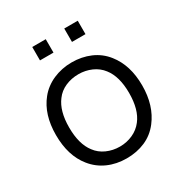

<svg xmlns="http://www.w3.org/2000/svg" viewBox="-179 -885 973 1029"><g transform="rotate(-30 308.0 -370.0)"><path d="M251 -755V-672H167.5V-755ZM449 -755V-672H365.5V-755ZM105 -76Q41.5 -154.5 41.5 -282.5Q41.5 -409 105 -487.5Q122 -509 144.5 -526Q167 -543 193.2 -554.5Q219.5 -566 248.5 -572Q277.5 -578 308.5 -578Q370.5 -578 423 -555.5Q475.5 -533 511.5 -487.5Q575 -407.5 575 -282.5Q575 -158 511.5 -76Q475.5 -29.5 423.5 -7Q371.5 15.5 308.5 15.5Q245.5 15.5 193.2 -7.8Q141 -31 105 -76ZM450 -440.5Q426 -472 388.5 -488.5Q351 -505 308.5 -505Q264.5 -505 227 -488.5Q189.5 -472 166.5 -440.5Q123 -384 123 -282.5Q123 -179 166.5 -123Q189.5 -91.5 227.2 -74.5Q265 -57.5 308.5 -57.5Q351 -57.5 388.5 -74.5Q426 -91.5 450 -123Q494 -179 494 -282.5Q494 -384.5 450 -440.5Z"/></g></svg>

Font: Russisch Sans
Style: Regular
Weight: 400
Designer: Michael Sharanda (font) & Cristiano Sobral (main changes)
Foundry: Michael Sharanda
Version: Version 2.00;October 25, 2020;FontCreator 13.0.0.2681 64-bit